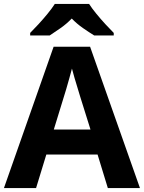

<svg xmlns="http://www.w3.org/2000/svg" viewBox="-20 -954 730 974"><path d="M527 0 475 -170H215L163 0H0L252 -717H437L690 0ZM387 -463Q382 -480 374 -506Q366 -532 358 -559Q350 -586 345 -606Q340 -586 331.5 -556.5Q323 -527 315.5 -500.5Q308 -474 304 -463L253 -297H439ZM432 -934Q446 -912 468.5 -884.5Q491 -857 515 -831Q539 -805 557 -787V-774H458Q432 -790 401 -811.5Q370 -833 344 -860Q318 -833 288 -812Q258 -791 232 -774H133V-787Q152 -806 175.5 -831.5Q199 -857 221.5 -884.5Q244 -912 258 -934Z"/></svg>

Font: Noto Sans Adlam Unjoined
Style: Regular
Weight: 400
Designer: Mark Jamra, Neil Patel
Foundry: JamraPatel LLC
Version: Version 3.001